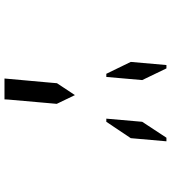

<svg xmlns="http://www.w3.org/2000/svg" viewBox="27 -928 762 856"><g transform="rotate(90 408.0 -500.0)"><path d="M424 -157 423 -139H330L347 -327L351 -373L404 -453L443 -372L439 -327ZM323 -593H309L256 -702L270 -861H285L337 -753ZM594 -861H610L596 -702L523 -593H509L523 -753Z"/></g></svg>

Font: DSEG14 Classic Mini
Style: Italic
Weight: 400
Italic angle: -5°
Designer: Keshikan(Twitter:@keshinomi_88pro)
Version: Version 0.46